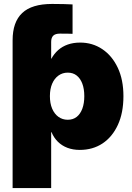

<svg xmlns="http://www.w3.org/2000/svg" viewBox="-20 -749 669 973"><path d="M43.9 -407.2V-544.9Q43.9 -637.2 92.5 -683.1Q141.1 -729 244.1 -729Q275.9 -729 303.2 -728.3Q330.6 -727.5 347.7 -726.6V-577.6Q337.4 -578.1 320.8 -578.4Q304.2 -578.6 283.7 -578.6Q260.7 -578.6 250 -568.4Q239.3 -558.1 239.3 -536.6V-407.2ZM43.9 204.1V-522.5H237.3V-451.2H240.2Q254.4 -477.1 275.1 -495.4Q295.9 -513.7 323.7 -523.4Q351.6 -533.2 386.2 -533.2Q448.7 -533.2 498.3 -500Q547.9 -466.8 576.7 -406Q605.5 -345.2 605.5 -261.7Q605.5 -177.2 577.4 -116.2Q549.3 -55.2 499.8 -22.2Q450.2 10.7 384.3 10.7Q349.6 10.7 321.5 0Q293.5 -10.7 273.2 -30.8Q252.9 -50.8 241.2 -79.1H239.3V204.1ZM323.2 -142.1Q350.1 -142.1 368.7 -156.7Q387.2 -171.4 397.2 -198.2Q407.2 -225.1 407.2 -261.7Q407.2 -298.3 397.2 -325Q387.2 -351.6 368.7 -366.2Q350.1 -380.9 323.2 -380.9Q296.9 -380.9 276.4 -366.2Q255.9 -351.6 244.4 -325Q232.9 -298.3 232.9 -261.7Q232.9 -225.1 244.4 -198.2Q255.9 -171.4 276.4 -156.7Q296.9 -142.1 323.2 -142.1Z"/></svg>

Font: Inter 28pt Black
Style: Regular
Weight: 900
Designer: Rasmus Andersson
Foundry: rsms
Version: Version 4.001;git-66647c0bb